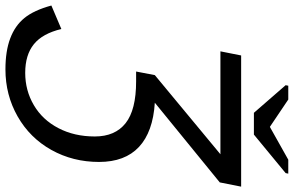

<svg xmlns="http://www.w3.org/2000/svg" viewBox="-241 -665 1080 706"><g transform="rotate(90 299.0 -312.0)"><path d="M513.2 -582.5H134.8L149.9 -658.7H632.3L616.7 -580.1L323.7 -341.3Q431.2 -334.5 486.3 -283Q541.5 -231.4 541.5 -136.2Q541.5 -40 497.3 39.1Q453.1 118.2 374.3 163.1Q295.4 208 201.2 208Q133.8 208 87.2 190.4Q40.5 172.9 12.2 138.2Q-16.1 103.5 -33.7 39.1L52.7 2.4Q69.3 71.8 108.6 103.5Q147.9 135.3 213.9 135.3Q278.8 135.3 332.8 103.5Q386.7 71.8 417.2 13.2Q447.8 -45.4 447.8 -120.6Q447.8 -195.3 398.9 -233.9Q350.1 -272.5 245.1 -272.5H209L222.2 -341.3ZM440.9 -705.6H360.8L259.3 -822.3L261.2 -832H312L412.1 -764.6H413.1L533.2 -832H584.5L582.5 -822.3Z"/></g></svg>

Font: Liberation Mono
Style: Italic
Weight: 400
Italic angle: -12°
Monospace: yes
Designer: Steve Matteson
Foundry: Ascender Corporation
Version: Version 2.1.5